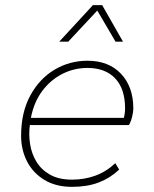

<svg xmlns="http://www.w3.org/2000/svg" viewBox="-20 -716 600 746"><path d="M260 10Q197 10 152.5 -17Q108 -44 85 -89Q62 -134 62 -188Q62 -279 97.5 -344.5Q133 -410 191.5 -445Q250 -480 320 -480Q402 -480 450 -429.5Q498 -379 498 -294Q498 -282 493.5 -263Q489 -244 481 -230H96Q91 -193 97 -155.5Q103 -118 122 -87Q141 -56 175 -37Q209 -18 260 -18Q308 -18 350.5 -33.5Q393 -49 428 -82L443 -57Q408 -24 363.5 -7Q319 10 260 10ZM100 -258H461Q466 -276 466 -294Q466 -371 427.5 -411.5Q389 -452 320 -452Q268 -452 222.5 -429Q177 -406 144.5 -363Q112 -320 100 -258ZM210 -554 341 -696H377L458 -554H429L358 -675L245 -554Z"/></svg>

Font: Gantari Thin
Style: Italic
Weight: 100
Italic angle: -10°
Designer: Anugrah Pasau
Foundry: Lafontype
Version: Version 1.000; ttfautohint (v1.8.4.7-5d5b)